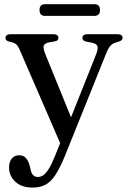

<svg xmlns="http://www.w3.org/2000/svg" viewBox="-20 -628 592 889"><path d="M319 -60 264.5 48.5 72 -395.5Q63.5 -416 54 -423.5Q44.5 -431 22.5 -435.5Q13 -438 9.2 -442Q5.5 -446 5.5 -452.5Q5.5 -460.5 11.2 -465Q17 -469.5 27.5 -469.5H229Q239 -469.5 244.8 -465Q250.5 -460.5 250.5 -453Q250.5 -446.5 246.5 -442.2Q242.5 -438 232 -436L210.5 -432.5Q186.5 -428 182.5 -416.8Q178.5 -405.5 190 -377ZM233 98 273.5 -2.5 287 -30 423.5 -372.5Q435.5 -401.5 431.2 -414Q427 -426.5 402.5 -431L380 -435Q370 -437 365.8 -441.5Q361.5 -446 361.5 -453Q361.5 -460.5 367.2 -465Q373 -469.5 383 -469.5H526Q536 -469.5 541.8 -465Q547.5 -460.5 547.5 -452.5Q547.5 -447 543.5 -442.8Q539.5 -438.5 529.5 -435Q505.5 -429.5 494.2 -419.2Q483 -409 472.5 -383L281 93Q257 151.5 235.5 183.5Q214 215.5 189.2 228Q164.5 240.5 131 240.5Q80 240.5 51 213.5Q22 186.5 22 148.5Q22 121.5 34.5 106.2Q47 91 68.5 91Q89 91 100.2 104Q111.5 117 117.5 139L121.5 156Q124.5 174 133.5 182.8Q142.5 191.5 154.5 191.5Q168 191.5 179.8 183.8Q191.5 176 204.5 156Q217.5 136 233 98ZM163 -581.5Q163 -595.5 169.5 -602Q176 -608.5 188.5 -608.5H417.5Q429.5 -608.5 436.2 -602Q443 -595.5 443 -581.5Q443 -567.5 436.2 -561Q429.5 -554.5 417.5 -554.5H188.5Q176 -554.5 169.5 -561.2Q163 -568 163 -581.5Z"/></svg>

Font: Fraunces 16pt
Style: Regular
Weight: 400
Version: Version 1.000;[b76b70a41]